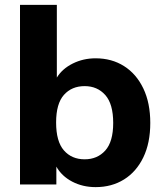

<svg xmlns="http://www.w3.org/2000/svg" viewBox="-20 -756 672 787"><path d="M372 11Q319 11 276 -11.5Q233 -34 211 -73V0H62V-736H213V-438Q235 -474 278 -495.5Q321 -517 372 -517Q438 -517 488.5 -485Q539 -453 567.5 -393.5Q596 -334 596 -252Q596 -170 567.5 -111Q539 -52 488.5 -20.5Q438 11 372 11ZM327 -103Q379 -103 411.5 -139Q444 -175 444 -252Q444 -330 411.5 -366.5Q379 -403 327 -403Q274 -403 242 -367Q210 -331 210 -254Q210 -176 242 -139.5Q274 -103 327 -103Z"/></svg>

Font: Mulish ExtraBold
Style: Regular
Weight: 800
Designer: Vernon Adams
Foundry: Vernon Adams
Version: Version 3.603; ttfautohint (v1.8.3)